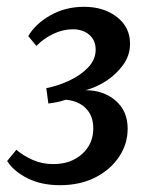

<svg xmlns="http://www.w3.org/2000/svg" viewBox="-20 -532 444 564"><path d="M156 12Q101 12 60.5 -8.5Q20 -29 1 -59L28 -92Q48 -75 75.5 -62.5Q103 -50 137 -50Q188 -50 221 -79.5Q254 -109 254 -155Q254 -192 232 -214Q210 -236 173 -239Q162 -235 147.5 -232Q133 -229 122 -228L116 -273Q151 -280 184 -295.5Q217 -311 239 -334Q261 -357 261 -386Q261 -414 242 -430Q223 -446 194 -446Q165 -446 136.5 -432.5Q108 -419 87 -397L63 -426Q84 -462 128 -487Q172 -512 227 -512Q285 -512 323.5 -482Q362 -452 362 -404Q362 -369 341.5 -341Q321 -313 291.5 -294Q262 -275 231 -267Q284 -267 319.5 -236.5Q355 -206 355 -154Q355 -109 329.5 -71Q304 -33 259.5 -10.5Q215 12 156 12Z"/></svg>

Font: Rasa Medium
Style: Italic
Weight: 500
Italic angle: -7.10001°
Designer: Anna Giedrys (Yrsa+Rasa design), David Brezina (Yrsa art-direction, Rasa art-direction, design)
Foundry: Rosetta Type Foundry
Version: Version 2.004